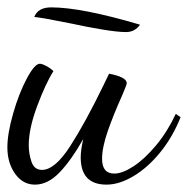

<svg xmlns="http://www.w3.org/2000/svg" viewBox="-20 -471 510 521"><path d="M0 -71Q0 -108 15.5 -162.5Q31 -217 52.5 -257.5Q74 -298 88 -298Q94 -298 105.5 -292Q117 -286 125 -278Q104 -245 81 -183.5Q58 -122 58 -77Q58 -54 65.5 -32Q73 -10 94 -10Q129 -10 170.5 -74.5Q212 -139 260 -238L276 -271Q324 -262 324 -245Q324 -243 319.5 -231.5Q315 -220 311 -211Q288 -160 272.5 -115.5Q257 -71 257 -40Q257 0 290 0Q312 0 342 -19.5Q372 -39 403 -76Q434 -113 457 -162L470 -153Q449 -100 415.5 -58.5Q382 -17 343 6.5Q304 30 269 30Q199 30 199 -44Q199 -64 206 -94Q174 -37 142 -3.5Q110 30 75 30Q42 30 21 0.5Q0 -29 0 -71ZM174 -407Q95 -423 73 -425Q83 -451 119 -451Q201 -451 360 -404Q346 -384 322 -384Q299 -384 257 -391Q215 -398 174 -407Z"/></svg>

Font: Dancing Script
Style: Regular
Weight: 400
Designer: Pablo Impallari
Foundry: Pablo Impallari
Version: Version 2.000